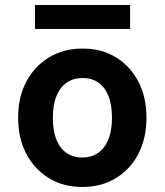

<svg xmlns="http://www.w3.org/2000/svg" viewBox="-20 -731 655 763"><path d="M307 12Q232 12 174.5 -23Q117 -58 84.5 -120Q52 -182 52 -263Q52 -345 84.5 -406.5Q117 -468 175 -503Q233 -538 308 -538Q384 -538 441 -503Q498 -468 530 -406.5Q562 -345 562 -263Q562 -182 530 -120Q498 -58 440.5 -23Q383 12 307 12ZM307 -105Q342 -105 368.5 -122.5Q395 -140 410 -175.5Q425 -211 425 -263Q425 -316 410.5 -351Q396 -386 370 -403.5Q344 -421 308 -421Q273 -421 246.5 -403.5Q220 -386 205 -351Q190 -316 190 -263Q190 -211 204.5 -175.5Q219 -140 245.5 -122.5Q272 -105 307 -105ZM119 -616V-711H497V-616Z"/></svg>

Font: DM Sans 9pt
Style: Bold
Weight: 700
Version: Version 4.004;gftools[0.9.30]